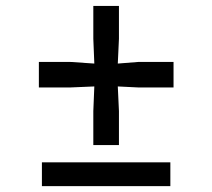

<svg xmlns="http://www.w3.org/2000/svg" viewBox="-20 -631 720 651"><path d="M122.1 0H557.6V-80.6H122.1ZM296.4 -139.2H383.3V-254.4L379.4 -337.9L448.2 -334.5H568.4V-420.9H448.2L379.4 -415.5L383.3 -499.5V-610.8H296.4V-499.5L299.8 -415.5L219.2 -420.9H111.8V-334.5H219.2L299.8 -337.9L296.4 -254.4Z"/></svg>

Font: Merriweather Sans
Style: Regular
Weight: 400
Designer: Eben Sorkin ( eben@eyebytes.com )
Foundry: Eben Sorkin
Version: Version 1.003